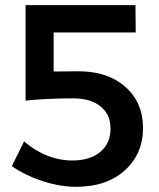

<svg xmlns="http://www.w3.org/2000/svg" viewBox="-20 -720 617 744"><path d="M263.2 -338.9Q164.1 -338.9 79.1 -330.1V-700.2H504.9L505.9 -594.2H188V-442.9L284.2 -443.8Q397 -443.8 465.3 -383.8Q534.2 -323.2 534.2 -223.6Q534.2 -124 463.9 -60.1Q393.6 3.9 274.9 3.9Q212.9 3.9 145.5 -18.1Q78.1 -40 25.9 -76.2L73.2 -171.9Q161.1 -97.7 262.2 -98.1Q330.1 -98.6 369.1 -131.8Q408.2 -165 408.2 -221.2Q408.2 -277.3 369.1 -308.1Q330.1 -338.9 263.2 -338.9Z"/></svg>

Font: TruenoRg
Style: Book
Weight: 400
Designer: Julieta Ulanovsky
Foundry: Julieta Ulanovsky
Version: Version 3.001b